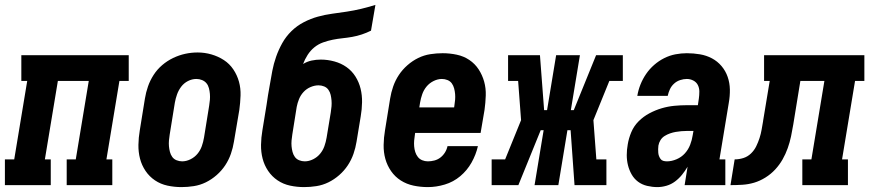

<svg xmlns="http://www.w3.org/2000/svg" viewBox="-35 -755 3555 783"><path d="M-15 0V-105H23L76 -425H52V-530H490V-425H452L399 -105H423V0H237V-105H274L327 -425H201L148 -105H172V0Z M705 8Q676 8 648 2Q620 -4 597 -19.5Q574 -35 558.5 -58Q543 -81 536 -108Q529 -135 529.5 -164.5Q530 -194 535 -223L556 -353Q560 -378 568.5 -402.5Q577 -427 591.5 -449.5Q606 -472 626.5 -489.5Q647 -507 671 -518.5Q695 -530 720 -535.5Q745 -541 771 -541Q800 -541 827.5 -533Q855 -525 878 -510Q901 -495 916.5 -472Q932 -449 939.5 -422Q947 -395 946 -365.5Q945 -336 941 -307L919 -177Q915 -152 906.5 -127.5Q898 -103 883.5 -81Q869 -59 848.5 -41Q828 -23 804.5 -11.5Q781 0 755.5 4Q730 8 705 8ZM708 -97Q725 -97 742 -105.5Q759 -114 770.5 -128Q782 -142 788 -159Q794 -176 797 -194L818 -324Q820 -336 821 -348Q822 -360 821 -372Q820 -384 817 -395.5Q814 -407 807 -415.5Q800 -424 789 -428.5Q778 -433 766 -433Q748 -433 731.5 -424.5Q715 -416 704 -401.5Q693 -387 687 -370Q681 -353 678 -336L657 -206Q655 -194 654 -182Q653 -170 654 -158.5Q655 -147 658 -135.5Q661 -124 667.5 -115Q674 -106 685 -101.5Q696 -97 708 -97Z M1205 8Q1176 8 1148 2Q1120 -4 1097 -19.5Q1074 -35 1058.5 -58Q1043 -81 1036 -108Q1029 -135 1029.5 -164.5Q1030 -194 1035 -223L1052 -327Q1055 -347 1058 -367Q1061 -387 1065 -407Q1070 -437 1075.5 -466Q1081 -495 1091 -523.5Q1101 -552 1116 -579Q1131 -606 1153.5 -628Q1176 -650 1204 -664.5Q1232 -679 1261 -687Q1290 -695 1319.5 -699Q1349 -703 1379 -707.5Q1409 -712 1438 -719Q1467 -726 1496 -735L1478 -630Q1460 -621 1440.5 -614.5Q1421 -608 1401 -604.5Q1381 -601 1361.5 -599Q1342 -597 1322 -593Q1302 -589 1282.5 -582Q1263 -575 1247 -562Q1231 -549 1219.5 -531Q1208 -513 1201 -494Q1217 -504 1235.5 -508Q1254 -512 1273 -512Q1301 -512 1328.5 -504.5Q1356 -497 1378 -481.5Q1400 -466 1414.5 -443Q1429 -420 1435.5 -393.5Q1442 -367 1441.5 -338Q1441 -309 1436 -280L1419 -177Q1415 -152 1406.5 -127.5Q1398 -103 1383.5 -81Q1369 -59 1348.5 -41Q1328 -23 1304.5 -11.5Q1281 0 1255.5 4Q1230 8 1205 8ZM1208 -97Q1225 -97 1242 -105.5Q1259 -114 1270.5 -128Q1282 -142 1288 -159Q1294 -176 1297 -194L1314 -297Q1316 -309 1317 -321.5Q1318 -334 1317 -345.5Q1316 -357 1313.5 -368Q1311 -379 1304.5 -388.5Q1298 -398 1287 -402.5Q1276 -407 1264 -407Q1248 -407 1231.5 -400Q1215 -393 1203 -380Q1191 -367 1184.5 -351Q1178 -335 1175 -319L1157 -206Q1155 -194 1154 -182Q1153 -170 1154 -158.5Q1155 -147 1158 -135.5Q1161 -124 1167.5 -115Q1174 -106 1185 -101.5Q1196 -97 1208 -97Z M1710 8Q1680 8 1651.5 2Q1623 -4 1599.5 -19Q1576 -34 1560 -57Q1544 -80 1536.5 -107Q1529 -134 1529.5 -164Q1530 -194 1535 -223L1556 -353Q1560 -378 1568.5 -402.5Q1577 -427 1591.5 -449Q1606 -471 1626.5 -489Q1647 -507 1670.5 -518.5Q1694 -530 1719.5 -534Q1745 -538 1770 -538Q1799 -538 1827.5 -532Q1856 -526 1879 -510.5Q1902 -495 1917 -472Q1932 -449 1939.5 -422Q1947 -395 1946 -365.5Q1945 -336 1941 -307L1925 -213H1658L1657 -206Q1655 -194 1654 -182Q1653 -170 1654 -158Q1655 -146 1658.5 -135Q1662 -124 1669 -115Q1676 -106 1687 -101.5Q1698 -97 1710 -97Q1723 -97 1736.5 -100.5Q1750 -104 1761 -112.5Q1772 -121 1779.5 -133Q1787 -145 1790 -159H1914Q1906 -124 1888 -92Q1870 -60 1842 -36.5Q1814 -13 1779 -2.5Q1744 8 1710 8ZM1675 -317H1817L1818 -324Q1820 -336 1821 -348Q1822 -360 1821 -371.5Q1820 -383 1817 -394.5Q1814 -406 1807.5 -415Q1801 -424 1790 -428.5Q1779 -433 1767 -433Q1750 -433 1733 -424.5Q1716 -416 1704.5 -402Q1693 -388 1687 -371Q1681 -354 1678 -336Z M1970 0V-105H2025L2090 -265L2078 -425H2037V-530H2167L2184 -306H2196L2233 -530H2330L2293 -306H2305L2396 -530H2505V-425H2450L2385 -265L2397 -105H2438V0H2308L2292 -224H2279L2242 0H2145L2182 -224H2170L2079 0Z M2646 8Q2625 8 2604 3Q2583 -2 2567 -14Q2551 -26 2541 -43.5Q2531 -61 2526 -81Q2521 -101 2521 -122.5Q2521 -144 2525 -166Q2529 -191 2539.5 -216Q2550 -241 2569.5 -260.5Q2589 -280 2613.5 -293Q2638 -306 2663.5 -313.5Q2689 -321 2715 -323.5Q2741 -326 2766 -326H2811L2815 -353Q2817 -367 2817 -381.5Q2817 -396 2811 -408Q2805 -420 2792.5 -426.5Q2780 -433 2766 -433Q2753 -433 2739 -428.5Q2725 -424 2714 -414Q2703 -404 2697 -391Q2691 -378 2688 -364H2564Q2568 -388 2577 -410.5Q2586 -433 2600 -453.5Q2614 -474 2633 -490.5Q2652 -507 2674 -518Q2696 -529 2719.5 -533.5Q2743 -538 2766 -538Q2793 -538 2819.5 -533.5Q2846 -529 2868.5 -517Q2891 -505 2907.5 -485.5Q2924 -466 2932.5 -441.5Q2941 -417 2941.5 -390Q2942 -363 2937 -335L2899 -105H2923V0H2757L2769 -75Q2759 -58 2746.5 -42.5Q2734 -27 2718 -15Q2702 -3 2683 2.5Q2664 8 2646 8Q2646 8 2646 8Q2646 8 2646 8ZM2685 -97Q2704 -97 2724 -105.5Q2744 -114 2758 -129.5Q2772 -145 2779.5 -164.5Q2787 -184 2790 -204L2793 -221H2766Q2755 -221 2743.5 -220Q2732 -219 2720.5 -217Q2709 -215 2697.5 -211Q2686 -207 2675.5 -200.5Q2665 -194 2658.5 -183.5Q2652 -173 2650 -161Q2649 -154 2649 -146.5Q2649 -139 2649.5 -132Q2650 -125 2652.5 -118.5Q2655 -112 2659 -106.5Q2663 -101 2670 -99Q2677 -97 2685 -97Z M2944 0 2961 -105Q2979 -105 2996.5 -110.5Q3014 -116 3027.5 -129Q3041 -142 3049 -158.5Q3057 -175 3062.5 -192Q3068 -209 3071 -226.5Q3074 -244 3077 -261V-262Q3077 -262 3077 -262Q3077 -262 3077 -262L3104 -425H3081V-530H3490V-425H3452L3399 -105H3423V0H3237V-105H3274L3327 -425H3229L3200 -247Q3196 -223 3191 -199Q3186 -175 3177.5 -151Q3169 -127 3156.5 -105Q3144 -83 3126.5 -64Q3109 -45 3086.5 -31Q3064 -17 3040.5 -10Q3017 -3 2992.5 -1.5Q2968 0 2944 0Z"/></svg>

Font: Iosevka Curly Slab XBdObl
Style: Regular
Weight: 800
Italic angle: -9°
Monospace: yes
Designer: Belleve Invis
Foundry: Belleve Invis
Version: Version 11.1.0; ttfautohint (v1.8.3)